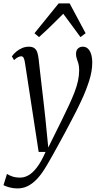

<svg xmlns="http://www.w3.org/2000/svg" viewBox="-58 -832 570 1100"><path d="M85 -472.5Q82 -492 77.2 -500.8Q72.5 -509.5 63.5 -509.5Q56.5 -509.5 46 -504.8Q35.5 -500 22.5 -487.5L10 -509Q20 -523.5 35.2 -536.2Q50.5 -549 69 -556.8Q87.5 -564.5 107 -564.5Q127.5 -564.5 139 -556Q150.5 -547.5 155.8 -531.5Q161 -515.5 163.5 -492.5Q168 -451 172.8 -409.2Q177.5 -367.5 182.5 -326Q187.5 -284.5 192.2 -242.5Q197 -200.5 201.5 -158.5L218.5 13L295.5 -142.5Q319 -190 337.2 -229.5Q355.5 -269 368.8 -303.2Q382 -337.5 388.8 -368.5Q395.5 -399.5 395.5 -430Q395.5 -453 391 -468.2Q386.5 -483.5 382 -496Q377.5 -508.5 377.5 -522.5Q377.5 -544 388.8 -554.2Q400 -564.5 416 -564.5Q433.5 -564.5 445.5 -553.5Q457.5 -542.5 464 -521.8Q470.5 -501 470.5 -472.5Q470.5 -424 452.5 -368Q434.5 -312 408.2 -255.8Q382 -199.5 355.5 -150Q334.5 -109 314 -71.2Q293.5 -33.5 275.2 0Q257 33.5 241.5 60.8Q226 88 214.8 107.5Q203.5 127 197.5 136Q175 172 150.5 197Q126 222 99.5 234.8Q73 247.5 42 247.5Q19 247.5 -2 242Q-23 236.5 -38 229L-18 164.5Q-5 173 13.2 179.2Q31.5 185.5 58.5 185.5Q81 185.5 104.8 172.5Q128.5 159.5 153.2 127.5Q178 95.5 203 38.5H163.5ZM165.5 -619.5 139.5 -641.5 278 -812.5H341L432.5 -641.5L403 -619.5Q379 -653 354.2 -686Q329.5 -719 304.5 -753Q271 -719.5 237.2 -686.5Q203.5 -653.5 165.5 -619.5Z"/></svg>

Font: Merriweather 24pt SemiCondensed Light
Style: Italic
Weight: 300
Width: 4
Italic angle: -7.8°
Designer: Eben Sorkin
Foundry: Eben Sorkin
Version: Version 2.101